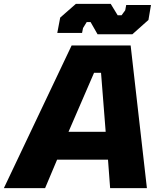

<svg xmlns="http://www.w3.org/2000/svg" viewBox="-27 -972 800 992"><path d="M477 -795 441 -858H421L402 -827L397 -802H269L284 -881L365 -952H545L581 -893H601L620 -919L625 -946H753L740 -869L657 -795ZM-7 0 343 -737H648L732 0H542L531 -147H268L206 0ZM327 -291H519L495 -596H459Z"/></svg>

Font: Tomorrow
Style: Bold Italic
Weight: 700
Italic angle: -10°
Designer: Tony de Marco, Monica Rizzolli
Foundry: Just in Type
Version: Version 2.002